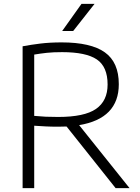

<svg xmlns="http://www.w3.org/2000/svg" viewBox="-20 -965 720 985"><path d="M96 0V-727.5Q138 -735.5 186.8 -741.5Q235.5 -747.5 296.5 -747.5Q446 -747.5 517.8 -696.5Q589.5 -645.5 589.5 -533Q589.5 -357 386 -323L644.5 0H573L321.5 -316Q300.5 -315 277.5 -315Q241.5 -315 213.8 -316.5Q186 -318 155.5 -320V0ZM278.5 -365Q413 -365 472.5 -406.2Q532 -447.5 532 -531.5Q532 -622.5 476.8 -660Q421.5 -697.5 298.5 -697.5Q252.5 -697.5 220.2 -694Q188 -690.5 155.5 -685V-370.5Q189.5 -367.5 214.8 -366.2Q240 -365 278.5 -365ZM299 -806 398 -945H465L355.5 -806Z"/></svg>

Font: Encode Sans Semi Expanded Light
Style: Regular
Weight: 300
Width: 6
Designer: Multiple Designers
Foundry: Impallari Type
Version: Version 3.000; ttfautohint (v1.8.3) -l 8 -r 50 -G 200 -x 14 